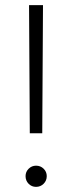

<svg xmlns="http://www.w3.org/2000/svg" viewBox="-20 -727 283 752"><path d="M145.5 -205.1H96.7L93.8 -707H148.4ZM80.1 -37.1Q80.1 -54.2 92.3 -66.2Q104.5 -78.1 121.1 -78.1Q138.7 -78.1 150.9 -66.2Q163.1 -54.2 163.1 -37.1Q163.1 -19.5 150.9 -7.3Q138.7 4.9 121.1 4.9Q104 4.9 92 -7.3Q80.1 -19.5 80.1 -37.1Z"/></svg>

Font: Pretendard GOV ExtraLight
Style: Regular
Weight: 200
Designer: Base glyphs from Inter by Rasmus Andersson; Hangeul glyphs from Noto Sans CJK(Source Han Sans) by Jang Soo-young and Kan
Foundry: Kil Hyung-jin
Version: Version 1.309